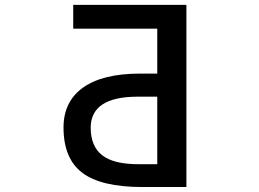

<svg xmlns="http://www.w3.org/2000/svg" viewBox="-20 -751 1040 772"><path d="M612.3 -362.3H534.2Q344.7 -362.3 344.7 -237.3Q344.7 -163.1 390.6 -127Q436.5 -90.8 536.1 -90.8H612.3ZM612.3 -455.1V-635.7H274.4V-731.4H729.5V1H552.7Q386.7 1 311 -56.2Q235.4 -113.3 235.4 -238.3Q235.4 -342.8 314 -398.9Q392.6 -455.1 543.9 -455.1Z"/></svg>

Font: Gen Shin Gothic Monospace Medium
Style: Regular
Weight: 500
Designer: [Source Han Sans]
Ryoko NISHIZUKA  (kana & ideographs); Paul D. Hunt (Latin, Greek & Cyrillic); Wenlong ZHANG  (bopomofo
Version: Version 1.002.20150607